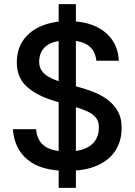

<svg xmlns="http://www.w3.org/2000/svg" viewBox="-20 -820 656 936"><path d="M450 -524Q444 -574 410 -598.5Q376 -623 309 -623Q239 -623 205 -595.5Q171 -568 171 -519Q171 -493 183.5 -475.5Q196 -458 215 -446.5Q234 -435 255.5 -428Q277 -421 295 -415L362 -396Q391 -388 427.5 -375Q464 -362 497 -339.5Q530 -317 551.5 -282.5Q573 -248 573 -197Q573 -134 543.5 -87Q514 -40 455 -13.5Q396 13 307 13Q180 13 114.5 -41.5Q49 -96 43 -190H156Q159 -151 177.5 -127Q196 -103 229 -92Q262 -81 307 -81Q382 -81 422 -111.5Q462 -142 462 -199Q462 -231 445 -249.5Q428 -268 399 -280Q370 -292 336 -302L252 -326Q164 -351 113 -395.5Q62 -440 62 -515Q62 -580 94 -625Q126 -670 182.5 -693.5Q239 -717 312 -717Q389 -717 443.5 -692.5Q498 -668 527.5 -624.5Q557 -581 559 -524ZM350 96H266V-800H350Z"/></svg>

Font: Asta Sans SemiBold
Style: Regular
Weight: 600
Designer: 42dot
Version: Version 1.000